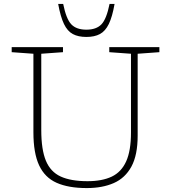

<svg xmlns="http://www.w3.org/2000/svg" viewBox="-20 -947 870 977"><path d="M646.5 -273V-673.5L536 -681.5V-707H791V-681.5L680.5 -673.5V-257Q680.5 -158 648.8 -99.5Q617 -41 559 -15.5Q501 10 421.5 10Q328.5 10 268.2 -16.8Q208 -43.5 179 -105.8Q150 -168 150 -274V-673.5L39.5 -681.5V-707H300.5V-681.5L190 -673.5V-285Q190 -186 213.5 -129.2Q237 -72.5 288.8 -48.8Q340.5 -25 425.5 -25Q499.5 -25 548.5 -48.2Q597.5 -71.5 622 -125.8Q646.5 -180 646.5 -273ZM419.5 -796Q470 -796 496 -823Q522 -850 537.5 -927H563Q551.5 -861.5 533.8 -825Q516 -788.5 488.5 -773.8Q461 -759 419.5 -759Q378 -759 350.5 -773.8Q323 -788.5 305.5 -825Q288 -861.5 276 -927H301.5Q317 -850 343 -823Q369 -796 419.5 -796Z"/></svg>

Font: Newsreader 6pt ExtraLight
Style: Regular
Weight: 275
Designer: Hugues Gentile
Foundry: Production Type
Version: Version 1.003; ttfautohint (v1.8.3)